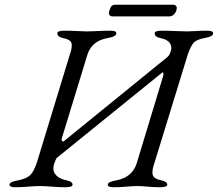

<svg xmlns="http://www.w3.org/2000/svg" viewBox="-20 -782 916 807"><path d="M462 -762H710Q715 -762 719 -758Q723 -754 723 -750Q723 -735 713.5 -724Q704 -713 692 -713H452Q447 -713 442.5 -716.5Q438 -720 438 -725Q438 -736 444 -749Q450 -762 462 -762ZM630 -100Q617 -64 622 -47Q627 -30 658 -24Q683 -19 683 -6Q683 5 653 5Q626 5 600.5 2.5Q575 0 558 0Q540 0 511.5 2.5Q483 5 457 5Q433 5 433 -6Q433 -18 469 -24Q537 -37 555 -97L666 -463Q669 -478 663 -478L222 -121Q216 -117 214 -110L209 -97Q198 -68 213 -49Q228 -30 260 -24Q285 -19 285 -6Q285 5 255 5Q229 5 198 2.5Q167 0 147 0Q128 0 98.5 2.5Q69 5 43 5Q20 5 20 -6Q20 -18 56 -24Q92 -31 107.5 -46.5Q123 -62 135 -99L273 -551Q285 -585 280.5 -600.5Q276 -616 245 -622Q221 -627 221 -642Q221 -653 251 -653Q278 -653 303.5 -651.5Q329 -650 346 -650Q364 -650 391.5 -651.5Q419 -653 445 -653Q469 -653 469 -642Q469 -628 432 -622Q365 -610 347 -551L239 -198Q238 -192 241.5 -189Q245 -186 249 -189L682 -541Q691 -548 694 -557L698 -568Q704 -585 694 -600.5Q684 -616 654 -622Q630 -627 630 -642Q630 -653 660 -653Q686 -653 716.5 -651.5Q747 -650 767 -650Q781 -650 803 -651.5Q825 -653 852 -653Q876 -653 876 -642Q876 -628 839 -622Q805 -616 792.5 -600.5Q780 -585 769 -552Z"/></svg>

Font: EB Garamond 12
Style: Italic
Weight: 400
Italic angle: -17°
Version: Version 0.016; ttfautohint (v1.8.4)